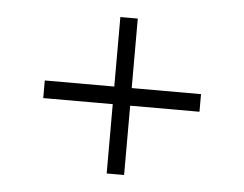

<svg xmlns="http://www.w3.org/2000/svg" viewBox="-38 -494 628 494"><g transform="rotate(5 276.0 -247.0)"><path d="M254 -449H299V-45H254ZM478 -269.5V-224H74.5V-269.5Z"/></g></svg>

Font: Newsreader 9pt Light
Style: Regular
Weight: 300
Designer: Hugues Gentile
Foundry: Production Type
Version: Version 1.003